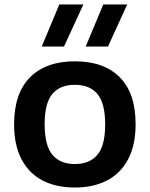

<svg xmlns="http://www.w3.org/2000/svg" viewBox="-20 -828 669 858"><path d="M43 -272Q43 -411 114.2 -482.5Q185.5 -554 314.5 -554Q444 -554 515 -483Q586 -412 586 -272.5Q586 -180 552.8 -116.8Q519.5 -53.5 458.5 -21.8Q397.5 10 314.5 10Q231 10 170.2 -21.5Q109.5 -53 76.2 -116.2Q43 -179.5 43 -272ZM450 -271.5Q450 -366.5 415.5 -407.8Q381 -449 314.5 -449Q248 -449 213.8 -408Q179.5 -367 179.5 -273Q179.5 -178.5 213.8 -136.8Q248 -95 314.5 -95Q381 -95 415.5 -136.5Q450 -178 450 -271.5ZM166.5 -620 245 -808H352.5L266 -620ZM363 -620 441.5 -808H548.5L462.5 -620Z"/></svg>

Font: Encode Sans Semi Expanded SmBd
Style: Regular
Weight: 600
Width: 6
Designer: Multiple Designers
Foundry: Impallari Type
Version: Version 2.000